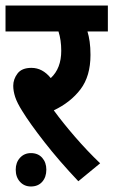

<svg xmlns="http://www.w3.org/2000/svg" viewBox="-20 -642 411 696"><path d="M343 -50 264 15Q194 -59 141 -127Q88 -195 61 -239Q42 -269 35 -290.5Q28 -312 28 -331Q28 -355 43.5 -375.5Q59 -396 94 -396Q134 -396 164 -359Q202 -394 202 -458Q202 -497 192 -528H0V-622H371V-528H297Q302 -512 305 -491Q308 -470 308 -443Q308 -366 272 -318.5Q236 -271 175 -242Q207 -198 251.5 -146.5Q296 -95 343 -50ZM37 -27Q37 -53 52.5 -70Q68 -87 92 -87Q118 -87 133 -70Q148 -53 148 -27Q148 0 133 17Q118 34 92 34Q68 34 52.5 17Q37 0 37 -27Z"/></svg>

Font: Noto Sans Condensed SemiBold
Style: Regular
Weight: 600
Width: 3
Designer: Monotype Design Team
Foundry: Monotype Imaging Inc.
Version: Version 2.013; ttfautohint (v1.8.4.7-5d5b)